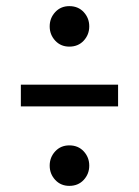

<svg xmlns="http://www.w3.org/2000/svg" viewBox="-20 -644 453 626"><path d="M271 -104Q271 -77 253 -57.5Q235 -38 206 -38Q178 -38 160 -57.5Q142 -77 142 -104Q142 -131 160 -150.5Q178 -170 206 -170Q235 -170 253 -150.5Q271 -131 271 -104ZM271 -558Q271 -531 253 -511.5Q235 -492 206 -492Q178 -492 160 -511.5Q142 -531 142 -558Q142 -585 160 -604.5Q178 -624 206 -624Q235 -624 253 -604.5Q271 -585 271 -558ZM48 -297V-368H365V-297Z"/></svg>

Font: Fira Sans Extra Condensed
Style: Regular
Weight: 400
Width: 1
Designer: Carrois Corporate & Edenspiekermann AG
Foundry: Carrois Corporate GbR & Edenspiekermann AG
Version: Version 4.203